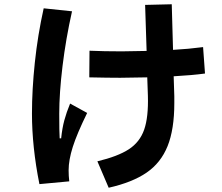

<svg xmlns="http://www.w3.org/2000/svg" viewBox="-20 -829 1040 901"><path d="M798 -377V-345Q798 -222 766.5 -143.5Q735 -65 668 -19Q601 27 490 52L437 -72Q533 -95 584.5 -128.5Q636 -162 656.5 -220.5Q677 -279 674 -380L671 -466Q587 -464 544 -464Q487 -464 399 -466L400 -591Q469 -588 551 -588Q590 -588 668 -590L661 -806L786 -809L792 -595Q865 -599 933 -608L942 -484Q884 -476 795 -471ZM389 -299Q341 -201 321.5 -139.5Q302 -78 302 -30Q302 -4 305 22L165 35Q130 -140 130 -296Q130 -408 143.5 -536Q157 -664 185 -790L318 -776Q289 -647 273.5 -519.5Q258 -392 258 -295Q258 -208 260 -180H267Q272 -228 282 -265Q292 -302 309 -343Z"/></svg>

Font: IBM Plex Sans JP
Style: Bold
Weight: 700
Designer: Mike Abbink; Paul van der Laan; Pieter van Rosmalen; Wujin Sim; Yejin Wi; Jinhee Kim; Boomi Park; Yona Kim; Kichan Ma
Foundry: Sandoll Inc.
Version: Version 1.001